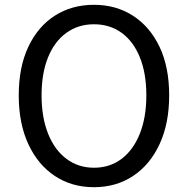

<svg xmlns="http://www.w3.org/2000/svg" viewBox="-20 -766 782 799"><path d="M371 13Q279 13 208.5 -33.5Q138 -80 98 -166Q58 -252 58 -369Q58 -487 98 -571.5Q138 -656 208.5 -701Q279 -746 371 -746Q463 -746 533.5 -700.5Q604 -655 644 -571Q684 -487 684 -369Q684 -252 644 -166Q604 -80 533.5 -33.5Q463 13 371 13ZM371 -68Q437 -68 486 -105Q535 -142 562 -210Q589 -278 589 -369Q589 -461 562 -527.5Q535 -594 486 -629.5Q437 -665 371 -665Q306 -665 256.5 -629.5Q207 -594 180 -527.5Q153 -461 153 -369Q153 -278 180 -210Q207 -142 256.5 -105Q306 -68 371 -68Z"/></svg>

Font: Noto Sans SC Thin
Style: Regular
Weight: 400
Version: Version 2.004-H2;hotconv 1.0.118;makeotfexe 2.5.65603